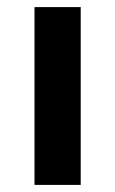

<svg xmlns="http://www.w3.org/2000/svg" viewBox="-20 -520 324 540"><path d="M77 0V-500H207V0Z"/></svg>

Font: Gudea
Style: Bold
Weight: 700
Designer: Agustina Mingote
Foundry: Agustina Mingote
Version: Version 1.002